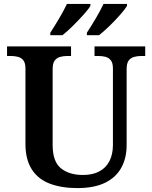

<svg xmlns="http://www.w3.org/2000/svg" viewBox="-20 -951 777 981"><path d="M375 10Q295 10 235 -12.5Q175 -35 142.5 -85.5Q110 -136 110 -217V-601Q110 -629 99.5 -642.5Q89 -656 72 -660.5Q55 -665 35 -665H16V-714H343V-665H324Q304 -665 286.5 -660Q269 -655 259 -641Q249 -627 249 -597V-210Q249 -125 291.5 -91Q334 -57 404 -57Q453 -57 487 -75Q521 -93 539 -127.5Q557 -162 557 -211V-601Q557 -629 546.5 -642.5Q536 -656 519.5 -660.5Q503 -665 482 -665H463V-714H722V-665H702Q682 -665 664.5 -660Q647 -655 637 -641Q627 -627 627 -597V-209Q627 -143 599.5 -93.5Q572 -44 516.5 -17Q461 10 375 10ZM424 -784Q445 -816 469 -856.5Q493 -897 509 -931H629V-921Q619 -904 593.5 -875Q568 -846 538.5 -817.5Q509 -789 486 -771H424ZM237 -784Q258 -816 282 -856.5Q306 -897 322 -931H442V-921Q432 -904 406 -875Q380 -846 351 -817.5Q322 -789 299 -771H237Z"/></svg>

Font: Noto Rashi Hebrew SemiBold
Style: Regular
Weight: 600
Version: Version 1.006